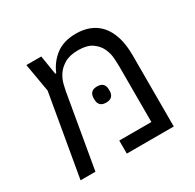

<svg xmlns="http://www.w3.org/2000/svg" viewBox="-138 -767 930 917"><g transform="rotate(-30 327.0 -309.0)"><path d="M134 -450 107 -606H189L206 -501H211Q232 -552 275 -585Q318 -618 387 -618Q427 -618 460.5 -605Q494 -592 518.5 -564.5Q543 -537 556.5 -494.5Q570 -452 570 -393V0H311V-72H488V-375Q488 -395 486 -424Q484 -453 471.5 -479.5Q459 -506 432 -525Q405 -544 356 -544Q309 -544 280.5 -527Q252 -510 237 -487Q222 -464 216 -440.5Q210 -417 208 -405L138 0H56ZM348 -260Q326 -260 316 -271Q306 -282 306 -300V-309Q306 -327 316 -338Q326 -349 348 -349Q370 -349 380 -338Q390 -327 390 -309V-300Q390 -282 380 -271Q370 -260 348 -260Z"/></g></svg>

Font: IBM Plex Sans Hebrew
Style: Regular
Weight: 400
Designer: Mike Abbink, Paul van der Laan, Pieter van Rosmalen, Yanek Iontef
Foundry: Bold Monday
Version: Version 1.2